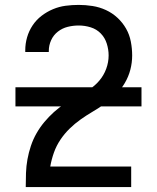

<svg xmlns="http://www.w3.org/2000/svg" viewBox="-20 -763 640 783"><path d="M85 0V-1Q85 -29 86 -57.5Q87 -86 92 -113.5Q97 -141 106 -168Q115 -195 129 -219.5Q143 -244 161 -265.5Q179 -287 200 -306Q221 -325 244.5 -340Q268 -355 293 -368.5Q318 -382 342 -397Q366 -412 384.5 -433.5Q403 -455 413 -482Q423 -509 423 -537Q423 -561 415.5 -585Q408 -609 391 -626.5Q374 -644 350 -651.5Q326 -659 301 -659Q278 -659 256 -653.5Q234 -648 216 -634Q198 -620 188.5 -599Q179 -578 179 -555V-551H83V-558Q83 -585 90.5 -611Q98 -637 113 -659.5Q128 -682 149.5 -698.5Q171 -715 196 -725.5Q221 -736 247.5 -739.5Q274 -743 301 -743Q329 -743 357.5 -738.5Q386 -734 412 -722Q438 -710 459 -690.5Q480 -671 494 -646.5Q508 -622 513.5 -593.5Q519 -565 519 -537Q519 -507 511.5 -478.5Q504 -450 489 -424.5Q474 -399 453 -378Q432 -357 408 -340Q384 -323 358.5 -308Q333 -293 309 -276Q285 -259 264 -238.5Q243 -218 226.5 -193.5Q210 -169 200 -141Q190 -113 185 -84H515V0ZM557 -329H43V-407H557Z"/></svg>

Font: Iosevka Fixed Curly Md Ex
Style: Regular
Weight: 500
Width: 7
Monospace: yes
Designer: Belleve Invis
Foundry: Belleve Invis
Version: Version 30.1.2